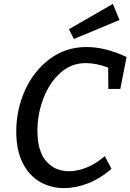

<svg xmlns="http://www.w3.org/2000/svg" viewBox="-20 -950 666 980"><path d="M171 -283Q171 -179 215.5 -127.5Q260 -76 332 -76Q376 -76 423.5 -95.5Q471 -115 515 -153L549 -88Q492 -39 430 -14.5Q368 10 307 10Q239 10 183.5 -22Q128 -54 95.5 -119Q63 -184 63 -279Q63 -391 108 -490Q153 -589 234.5 -649.5Q316 -710 422 -710Q518 -710 626 -659L594 -496H533L532 -605Q471 -628 418 -628Q343 -628 287 -577Q231 -526 201 -446.5Q171 -367 171 -283ZM590 -848 357 -751 332 -801 556 -930Z"/></svg>

Font: Bitter Pro Medium
Style: Italic
Weight: 500
Italic angle: -9°
Designer: Sol Matas, and Bitter project Authors
Foundry: Sol Matas
Version: Version 1.010